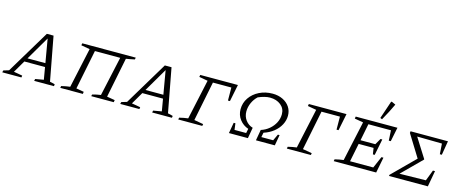

<svg xmlns="http://www.w3.org/2000/svg" viewBox="-73 -1414 4933 2053"><g transform="rotate(15 2393.5 -387.5)"><path d="M488 -35Q503 -32 517.5 -28.5Q532 -25 544 -21L541 0H322L327 -22L419 -38L396 -173H167L88 -38Q112 -34 135.5 -30Q159 -26 184 -21L181 0H-31L-26 -22L34 -40L323 -521H397ZM191 -214H389L344 -475Z M867 -476 779 -39 864 -24 861 0H611L615 -21Q642 -27 665 -32Q688 -37 711 -39L807 -481L711 -498L715 -521H1307L1303 -500Q1269 -493 1249 -489Q1229 -485 1208 -482L1119 -39L1207 -24L1203 0H954L958 -19Q981 -26 1004 -31Q1027 -36 1051 -39L1147 -476Z M1794 -35Q1809 -32 1823.5 -28.5Q1838 -25 1850 -21L1847 0H1628L1633 -22L1725 -38L1702 -173H1473L1394 -38Q1418 -34 1441.5 -30Q1465 -26 1490 -21L1487 0H1275L1280 -22L1340 -40L1629 -521H1703ZM1497 -214H1695L1650 -475Z M2438 -521 2400 -333H2378L2377 -477H2173L2085 -39L2187 -21L2183 0H1917L1921 -21Q1948 -27 1971 -32Q1994 -37 2017 -39L2113 -481L2017 -498L2021 -521Z M2478 0 2499 -119H2518L2527 -48H2656L2666 -97Q2608 -116 2570 -165Q2532 -214 2532 -279Q2532 -349 2570.5 -405.5Q2609 -462 2675 -495Q2741 -528 2822 -528Q2885 -528 2934.5 -504Q2984 -480 3012 -438Q3040 -396 3040 -342Q3040 -290 3014.5 -241.5Q2989 -193 2942.5 -156Q2896 -119 2834 -99L2824 -48H2955L2988 -119H3007L2986 0H2777L2798 -120Q2849 -136 2888.5 -169.5Q2928 -203 2950.5 -247Q2973 -291 2973 -340Q2973 -403 2925.5 -441.5Q2878 -480 2805 -480Q2778 -480 2744 -471.5Q2710 -463 2676 -448Q2640 -415 2619 -368Q2598 -321 2598 -272Q2598 -217 2629 -175.5Q2660 -134 2709 -120L2688 0Z M3640 -521 3602 -333H3580L3579 -477H3375L3287 -39L3389 -21L3385 0H3119L3123 -21Q3150 -27 3173 -32Q3196 -37 3219 -39L3315 -481L3219 -498L3223 -521Z M3638 0 3642 -21Q3668 -27 3691.5 -32Q3715 -37 3738 -39L3834 -481L3738 -498L3742 -521H4204L4172 -364H4150L4144 -477H3894L3857 -290H4021L4060 -358H4080L4044 -178H4024L4013 -247H3848L3807 -44H4064L4120 -173H4142L4108 0ZM4021 -566 4000 -575 4066 -770 4073 -775 4118 -754Q4098 -711 4074 -664Q4050 -617 4021 -566Z M4250 0 4252 -13 4498 -258 4347 -502 4349 -521H4763L4737 -365H4715L4707 -481L4432 -485L4567 -271V-266L4352 -52L4643 -57L4689 -177H4712L4680 0Z"/></g></svg>

Font: Piazzolla SC Light
Style: Italic
Weight: 300
Italic angle: -11.3°
Designer: Juan Pablo del Peral
Foundry: Huerta Tipografica
Version: Version 1.330